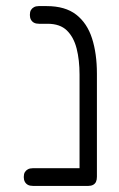

<svg xmlns="http://www.w3.org/2000/svg" viewBox="-20 -600 390 630"><path d="M270 10Q261 10 254.5 7.5Q248 5 244.5 -0.5Q241 -6 241 -13V-355Q241 -403 231.5 -440.5Q222 -478 199.5 -500Q177 -522 136 -522H108Q98 -522 91.5 -525.5Q85 -529 81.5 -535.5Q78 -542 78 -551Q78 -561 81.5 -567Q85 -573 91.5 -576.5Q98 -580 107 -580H133Q194 -580 230 -552Q266 -524 282 -474Q298 -424 298 -358V-20Q298 -10 295 -3.5Q292 3 285.5 6.5Q279 10 270 10ZM88 10Q78 10 71.5 6.5Q65 3 61.5 -3.5Q58 -10 58 -19Q58 -29 61.5 -35Q65 -41 71.5 -44.5Q78 -48 87 -48H271L270 10Z"/></svg>

Font: Fredoka SemiCondensed Light
Style: Regular
Weight: 300
Width: 4
Designer: Ben Nathan
Foundry: Milena B. Brandão, Ben Nathan
Version: Version 2.001